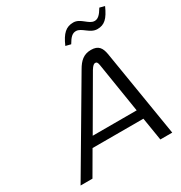

<svg xmlns="http://www.w3.org/2000/svg" viewBox="-200 -1019 1095 1161"><g transform="rotate(-30 348.0 -438.0)"><path d="M382 -606 25 0H108L201 -160H556L582 0H665L566 -606C558 -651 541 -679 489 -679C437 -679 408 -651 382 -606ZM239 -224 439 -568C454 -592 463 -598 472 -598C482 -598 488 -591 491 -569L546 -224ZM367 -777 403 -768C426 -808 443 -823 467 -823C507 -823 535 -768 587 -768C636 -768 664 -794 696 -866L661 -875C637 -834 619 -819 597 -819C556 -819 530 -876 479 -876C428 -876 398 -848 367 -777Z"/></g></svg>

Font: LT Wave Text Light Italic
Style: Regular
Weight: 300
Designer: Daniel Lyons
Version: Version 2.5 (Glyphs App)